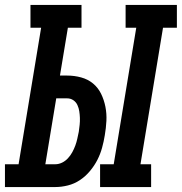

<svg xmlns="http://www.w3.org/2000/svg" viewBox="-62 -755 734 775"><path d="M342 0V-92H397L488 -643H445V-735H652V-643H596L505 -92H548V0ZM-42 0V-92H13L104 -643H61V-735H267V-643H212L180 -450H209Q238 -450 265.5 -442.5Q293 -435 313.5 -418Q334 -401 346 -376.5Q358 -352 363.5 -324Q369 -296 367.5 -267Q366 -238 361 -209Q357 -184 350 -158.5Q343 -133 331 -109.5Q319 -86 301 -64.5Q283 -43 260.5 -28Q238 -13 212 -6.5Q186 0 161 0ZM121 -92H161Q175 -92 188.5 -98.5Q202 -105 212.5 -116.5Q223 -128 230 -141Q237 -154 242 -167.5Q247 -181 250 -195Q253 -209 256 -223Q258 -237 259.5 -251Q261 -265 260.5 -279Q260 -293 258 -306Q256 -319 250.5 -331Q245 -343 234 -350.5Q223 -358 209 -358H165Z"/></svg>

Font: Iosevka Curly Slab SmBdExObl
Style: Regular
Weight: 600
Width: 7
Italic angle: -9°
Monospace: yes
Designer: Belleve Invis
Foundry: Belleve Invis
Version: Version 11.1.0; ttfautohint (v1.8.3)